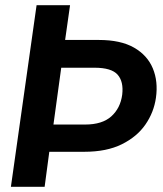

<svg xmlns="http://www.w3.org/2000/svg" viewBox="-20 -720 629 740"><path d="M22 0 121 -700H250L231 -566H361Q445 -566 496.5 -536.5Q548 -507 569 -456.5Q590 -406 581 -343Q573 -287 540.5 -240Q508 -193 449.5 -164Q391 -135 305 -135H170L152 0ZM186 -240H308Q374 -240 409 -271.5Q444 -303 451 -355Q457 -405 433.5 -432Q410 -459 344 -459H216Z"/></svg>

Font: Host Grotesk
Style: Bold Italic
Weight: 700
Italic angle: -8°
Designer: Doğukan Karapınar
Foundry: Element Type
Version: Version 1.003; ttfautohint (v1.8.4.7-5d5b)